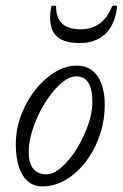

<svg xmlns="http://www.w3.org/2000/svg" viewBox="-20 -649 436 682"><path d="M264.2 -496.1Q209.5 -496.1 183.8 -517.8Q158.2 -539.6 158.2 -585.9Q158.2 -606 162.1 -626Q162.1 -628.9 170.7 -628.9Q179.2 -628.9 179.2 -626Q179.2 -544.9 266.1 -544.9Q345.2 -544.9 377.9 -626Q379.9 -629.9 391.1 -628.9Q396.5 -627.9 396 -626Q388.7 -561 354 -528.6Q319.3 -496.1 264.2 -496.1ZM129.9 13.2Q84.5 13.2 60.3 -27.6Q36.1 -68.4 36.1 -138.2Q36.1 -205.1 68.1 -270Q100.1 -335 150.6 -375.5Q201.2 -416 252 -416Q300.8 -416 326.4 -378.7Q352.1 -341.3 352.1 -276.9Q352.1 -204.6 322 -137.7Q292 -70.8 240.2 -28.8Q188.5 13.2 129.9 13.2ZM146 -29.8Q177.7 -29.8 216.3 -72.3Q254.9 -114.7 281.5 -176Q308.1 -237.3 308.1 -287.1Q308.1 -377.9 251 -377.9Q217.3 -377.9 177 -333.3Q136.7 -288.6 109.4 -224.9Q82 -161.1 82 -108.9Q82 -29.8 146 -29.8Z"/></svg>

Font: Junicode SmCond Light
Style: Italic
Weight: 300
Width: 4
Italic angle: -11°
Designer: Peter S. Baker
Version: Version 2.206